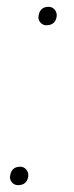

<svg xmlns="http://www.w3.org/2000/svg" viewBox="-20 -541 217 564"><path d="M123 -521Q133.8 -521 140.9 -512.2Q147.9 -503.4 146.5 -492.7Q142.6 -466.8 116.2 -466.8Q106.4 -466.8 99.6 -473.9Q92.8 -481 92.8 -490.2L93.3 -494.6Q97.2 -521 123 -521ZM39.6 -51.3Q50.3 -51.3 57.4 -42.5Q64.5 -33.7 63 -22.9Q59.1 2.9 32.7 2.9Q22.9 2.9 16.1 -4.2Q9.3 -11.2 9.3 -20.5L9.8 -24.9Q13.7 -51.3 39.6 -51.3Z"/></svg>

Font: Mardoto Thin
Style: Italic
Weight: 250
Italic angle: -12°
Designer: Christian Robertson, Vahan Hovhannisyan
Foundry: Google
Version: Version 1.000